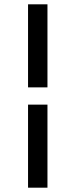

<svg xmlns="http://www.w3.org/2000/svg" viewBox="-20 -770 350 890"><path d="M110 -285V100H200V-285ZM110 -365H200V-750H110Z"/></svg>

Font: Grotesk 02 Mince
Style: Bold
Weight: 400
Designer: Frank Adebiaye, contributions by Jérémy Landes, Ariel Martín Pérez
Foundry: Velvetyne Type Foundry
Version: Version 3.000;Glyphs 3.1.2 (3150)